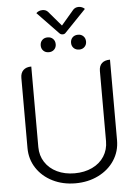

<svg xmlns="http://www.w3.org/2000/svg" viewBox="-66 -1088 812 1147"><g transform="rotate(-5 340.0 -515.0)"><path d="M72 -226V-646Q72 -676 89 -692.5Q106 -709 137 -709V-226Q137 -175 163 -135Q189 -95 235 -73Q281 -51 340 -51Q399 -51 445.5 -73Q492 -95 517.5 -135Q543 -175 543 -226V-646Q543 -677 560 -693Q577 -709 609 -709V-226Q609 -159 574 -105.5Q539 -52 477.5 -21.5Q416 9 340 9Q264 9 203 -21.5Q142 -52 107 -105.5Q72 -159 72 -226ZM417 -1026Q430 -1039 449 -1039Q471 -1039 486 -1024L360 -893Q353 -884 341 -884Q329 -884 321 -893L195 -1024Q210 -1039 233 -1039Q253 -1039 265 -1026L341 -937ZM204 -829Q204 -849 216.5 -861.5Q229 -874 249 -874Q269 -874 281.5 -861.5Q294 -849 294 -829Q294 -810 281.5 -797.5Q269 -785 249 -785Q229 -785 216.5 -797.5Q204 -810 204 -829ZM386 -829Q386 -849 398.5 -861.5Q411 -874 432 -874Q451 -874 463.5 -861.5Q476 -849 476 -829Q476 -810 463.5 -797.5Q451 -785 432 -785Q411 -785 398.5 -797.5Q386 -810 386 -829Z"/></g></svg>

Font: K2D ExtraLight
Style: Regular
Weight: 275
Designer: Katatrad Aksorn Co.,Ltd.
Foundry: Cadson Demak Co.,Ltd.
Version: Version 1.000; ttfautohint (v1.6)